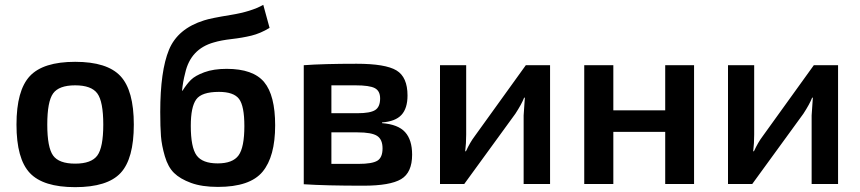

<svg xmlns="http://www.w3.org/2000/svg" viewBox="-20 -759 3548 792"><path d="M290 13Q158 13 103 -45.5Q48 -104 48 -245Q48 -386 103 -445Q158 -504 290 -504Q422 -504 477 -445Q532 -386 532 -245Q532 -104 477.5 -45.5Q423 13 290 13ZM175 -245Q175 -151 199 -117.5Q223 -84 290 -84Q357 -84 381.5 -117.5Q406 -151 406 -245Q406 -340 381.5 -373.5Q357 -407 290 -407Q223 -407 199 -373.5Q175 -340 175 -245Z M1066 -739 1092 -644Q1054 -621 1017 -612Q980 -603 936 -598Q892 -593 862 -584Q766 -557 744 -458Q734 -420 731 -385H733Q750 -412 767.5 -429.5Q785 -447 823 -461Q861 -475 915 -475Q1024 -475 1069.5 -420.5Q1115 -366 1115 -242Q1115 -113 1063 -50.5Q1011 12 879 12Q813 12 768 -4.5Q723 -21 698 -45.5Q673 -70 660 -114.5Q647 -159 644 -197Q641 -235 641 -297Q641 -466 677 -553.5Q713 -641 822 -675Q849 -684 932.5 -697.5Q1016 -711 1066 -739ZM883 -380Q812 -380 789.5 -349Q767 -318 767 -240Q767 -151 791 -118Q815 -85 878 -85Q940 -85 964 -118Q988 -151 988 -239Q988 -322 966 -351Q944 -380 883 -380Z M1556 -251Q1622 -246 1651 -214Q1680 -182 1680 -121Q1680 -47 1634.5 -20Q1589 7 1479 7Q1323 7 1233 1V-490Q1313 -496 1451 -496Q1570 -496 1615.5 -468.5Q1661 -441 1661 -365Q1661 -312 1636 -285Q1611 -258 1556 -254ZM1446 -407H1347V-292H1455Q1507 -292 1527.5 -305Q1548 -318 1548 -353Q1548 -384 1526 -395.5Q1504 -407 1446 -407ZM1459 -83Q1515 -83 1536.5 -96Q1558 -109 1558 -147Q1558 -184 1535.5 -198.5Q1513 -213 1455 -213H1347V-83Z M2249 -490V0H2140V-283Q2140 -286 2145 -356H2142Q2132 -330 2106 -290L1895 0H1795V-490H1903V-204Q1903 -168 1899 -135H1902Q1919 -172 1938 -197L2149 -490Z M2724 -490H2843V0H2724V-215H2510V0H2390V-490H2510V-304H2724Z M3437 -490V0H3328V-283Q3328 -286 3333 -356H3330Q3320 -330 3294 -290L3083 0H2983V-490H3091V-204Q3091 -168 3087 -135H3090Q3107 -172 3126 -197L3337 -490Z"/></svg>

Font: Exo 2 Semi Bold
Style: Regular
Weight: 600
Designer: Natanael Gama
Version: Version 1.001;PS 001.001;hotconv 1.0.88;makeotf.lib2.5.64775